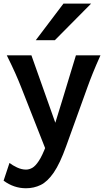

<svg xmlns="http://www.w3.org/2000/svg" viewBox="-26 -801 577 1051"><path d="M294.9 -78.1 238.3 53.7 89.4 -324.7Q76.2 -358.4 57.9 -399.7Q39.6 -440.9 11.2 -498H146ZM453.1 -324.7 335.9 0Q302.2 94.2 268.1 143.8Q233.9 193.4 196.8 211.4Q159.7 229.5 116.2 229.5Q49.8 229.5 -6.3 188L25.9 90.8Q41.5 103.5 66.9 115.5Q92.3 127.4 116.2 127.4Q133.8 127.4 150.9 117.7Q168 107.9 186.5 79.8Q205.1 51.8 226.1 -3.4Q234.4 -24.9 250.5 -60.5Q266.6 -96.2 275.9 -126Q295.9 -189.9 316.7 -258.3Q337.4 -326.7 356.4 -389.2Q375.5 -451.7 389.6 -498H523.9Q498.5 -441.4 481.9 -400.1Q465.3 -358.9 453.1 -324.7ZM321.3 -781.2H472.7L274.4 -581.1H169.9Z"/></svg>

Font: Kanchenjunga
Style: Bold
Weight: 700
Designer: Becca Hirsbrunner Spalinger
Foundry: SIL International
Version: Version 2.001